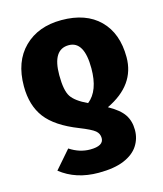

<svg xmlns="http://www.w3.org/2000/svg" viewBox="-115 -637 807 948"><g transform="rotate(-15 288.5 -163.0)"><path d="M272 225Q156 225 77 162L157 70Q207 103 261 103Q330 103 330 63Q330 40 312 25Q294 10 236 -13Q121 -58 73 -121.5Q25 -185 25 -283Q25 -409 97 -480Q169 -551 288 -551Q413 -551 482.5 -482Q552 -413 552 -291Q552 -149 399 -76Q455 -45 477 -12Q499 21 499 67Q499 111 475.5 147Q452 183 402 204Q352 225 272 225ZM310 -121Q370 -168 370 -283Q370 -422 291 -422Q208 -422 208 -291Q208 -212 229 -180.5Q250 -149 310 -121Z"/></g></svg>

Font: Trujillo ExtraBold
Style: Regular
Weight: 800
Designer: Fira Sans original fonts by bBox Type GmbH, Carrois Corporate GbR, & Edenspiekermann AG / Changes by Cristiano Sobral
Foundry: Fira Sans original fonts by bBox Type GmbH, Carrois Corporate GbR, & Edenspiekermann AG / Changes by Cristiano Sobral
Version: Version 4.301;July 28, 2020;FontCreator 13.0.0.2655 64-bit